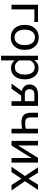

<svg xmlns="http://www.w3.org/2000/svg" viewBox="1456 -2024 771 3724"><g transform="rotate(90 1842.0 -162.5)"><path d="M72.3 -513.7V0H163.1V-442.9H407.2V-513.7Z M463.4 -249Q463.4 -132.8 529.3 -59.1Q595.2 14.6 705.6 14.6Q815.9 14.6 881.8 -59.1Q947.8 -132.8 947.8 -249V-264.6Q947.8 -380.9 881.8 -454.6Q815.9 -528.3 705.6 -528.3Q595.2 -528.3 529.3 -454.6Q463.4 -380.9 463.4 -264.6ZM556.2 -264.6Q556.2 -344.2 593.8 -399.2Q631.3 -454.1 705.6 -454.1Q779.8 -454.1 817.4 -399.2Q855 -344.2 855 -264.6V-249Q855 -169.4 817.4 -114.5Q779.8 -59.6 705.6 -59.6Q631.3 -59.6 593.8 -114.5Q556.2 -169.4 556.2 -249Z M1061.5 203.1H1152.3V-60.5Q1174.8 -28.8 1212.6 -9.5Q1250.5 9.8 1304.2 9.8Q1401.9 9.8 1460.4 -63.5Q1519 -136.7 1519 -249V-264.6Q1519 -377 1460.4 -450.2Q1401.9 -523.4 1304.2 -523.4Q1250.5 -523.4 1210.2 -501Q1169.9 -478.5 1150.4 -446.8H1147.5L1143.6 -513.7H1061.5ZM1152.3 -152.3V-361.3Q1167.5 -395.5 1201.7 -422.4Q1235.8 -449.2 1284.7 -449.2Q1357.9 -449.2 1392.1 -396Q1426.3 -342.8 1426.3 -264.6V-249Q1426.3 -170.9 1392.1 -117.7Q1357.9 -64.5 1284.7 -64.5Q1235.8 -64.5 1201.7 -91.3Q1167.5 -118.2 1152.3 -152.3Z M1701.7 0 1851.6 -213.4 1761.2 -221.7 1602.1 0ZM1942.9 0H2033.7V-513.7H1814.9Q1720.7 -513.7 1669.7 -469Q1618.7 -424.3 1618.7 -349.6Q1618.7 -277.8 1669.7 -235.6Q1720.7 -193.4 1814.9 -193.4L1823.7 -187.5H1942.9ZM1814.9 -258.3Q1756.3 -258.3 1732.9 -283.7Q1709.5 -309.1 1709.5 -349.6Q1709.5 -390.1 1733.2 -416.5Q1756.8 -442.9 1814.9 -442.9H1942.9V-258.3Z M2257.8 -377.4V-513.7H2167V-377.4Q2167 -284.7 2210 -239Q2252.9 -193.4 2348.6 -193.4Q2409.2 -193.4 2445.3 -200.4Q2481.4 -207.5 2522.9 -216.8V-288.1Q2480 -277.3 2444.8 -271Q2409.7 -264.6 2366.2 -264.6Q2306.2 -264.6 2282 -289.1Q2257.8 -313.5 2257.8 -377.4ZM2568.4 -513.7H2477.5V0H2568.4Z M2712.9 0H2803.7L3007.3 -326.2Q3016.6 -341.3 3025.1 -356.9Q3033.7 -372.6 3039.6 -384.8H3046.9Q3045.9 -370.1 3045.2 -350.6Q3044.4 -331.1 3044.4 -316.4V0H3133.8V-513.7H3043L2839.4 -187Q2830.1 -171.9 2821.5 -157.5Q2813 -143.1 2806.2 -130.9H2801.3Q2801.8 -145.5 2802 -163.8Q2802.2 -182.1 2802.2 -196.8V-513.7H2712.9Z M3215.8 0H3318.4L3473.1 -236.3H3478.5L3664.1 -513.7H3561.5L3416.5 -284.2H3411.1ZM3225.6 -513.7 3411.1 -236.3H3415L3569.8 0H3673.8L3478.5 -284.2H3474.6L3329.6 -513.7Z"/></g></svg>

Font: Roboto Flex
Style: Regular
Weight: 400
Designer: Berlow after Robertson
Foundry: Google
Version: Version 3.200;gftools[0.9.32]